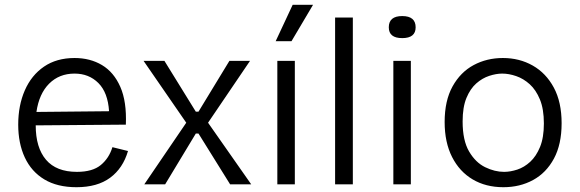

<svg xmlns="http://www.w3.org/2000/svg" viewBox="-20 -769 2419 801"><path d="M299 12Q219 12 165 -20.5Q111 -53 83.5 -112Q56 -171 56 -249Q56 -329 83.5 -392Q111 -455 163.5 -491Q216 -527 291 -527Q356 -527 405.5 -497.5Q455 -468 482 -406.5Q509 -345 505 -249L129 -246Q129 -153 172 -102.5Q215 -52 301 -52Q366 -52 400.5 -80.5Q435 -109 449 -155L514 -139Q493 -67 439.5 -27.5Q386 12 299 12ZM291 -462Q227 -462 185 -420Q143 -378 132 -302L435 -305Q430 -383 390.5 -422.5Q351 -462 291 -462Z M582 0 757 -257 579 -515H666L797 -303H808L937 -515H1023L848 -257L1028 0H940L808 -212H797L669 0Z M1137 0V-515H1210V0ZM1196 -597H1130L1201 -749H1286Z M1378 0V-696H1452V0Z M1621 0V-515H1694V0ZM1658 -610Q1602 -610 1602 -655Q1602 -702 1658 -702Q1714 -702 1714 -655Q1714 -610 1658 -610Z M2080 12Q2007 12 1952 -20.5Q1897 -53 1866 -114Q1835 -175 1835 -260Q1835 -349 1868 -408.5Q1901 -468 1956 -497.5Q2011 -527 2078 -527Q2147 -527 2202.5 -495.5Q2258 -464 2290.5 -403.5Q2323 -343 2323 -255Q2323 -167 2291 -107.5Q2259 -48 2204 -18Q2149 12 2080 12ZM2083 -52Q2109 -52 2138 -61.5Q2167 -71 2192 -94Q2217 -117 2233 -156Q2249 -195 2249 -254Q2249 -314 2232.5 -354Q2216 -394 2190 -417.5Q2164 -441 2133.5 -451.5Q2103 -462 2075 -462Q2050 -462 2021 -452.5Q1992 -443 1967 -421Q1942 -399 1926 -360.5Q1910 -322 1910 -262Q1910 -183 1937 -137Q1964 -91 2004 -71.5Q2044 -52 2083 -52Z"/></svg>

Font: Bricolage Grotesque 10pt Light
Style: Regular
Weight: 300
Designer: Mathieu Triay
Foundry: Atelier Triay
Version: Version 1.000; ttfautohint (v1.8.4.7-5d5b);gftools[0.9.32]